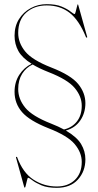

<svg xmlns="http://www.w3.org/2000/svg" viewBox="-20 -730 472 923"><path d="M390.5 36Q390.5 93.5 354.5 133.2Q318.5 173 253 173Q207.5 173 179 160.8Q150.5 148.5 135.2 136.5Q120 124.5 114.5 124.5Q113 124.5 110 136.2Q107 148 104.2 160Q101.5 172 100 172Q97.5 172 96.5 169.5L57 27.5Q56 25 58.5 24Q62 23.5 62.5 26Q90 100.5 140.8 133.5Q191.5 166.5 253 166.5Q307 166.5 340 134.8Q373 103 373 48.5Q373 3.5 339.2 -37Q305.5 -77.5 213 -113.5Q122 -149.5 86 -191Q50 -232.5 50 -288.5Q50 -335.5 72.8 -370.5Q95.5 -405.5 132 -423.5Q87 -451.5 68.5 -484.5Q50 -517.5 50 -558.5Q50 -604 71.2 -638Q92.5 -672 127.8 -691Q163 -710 204.5 -710Q249 -710 276.8 -698.2Q304.5 -686.5 319.2 -674.5Q334 -662.5 339 -662.5Q341 -662.5 344 -674.2Q347 -686 349.8 -697.5Q352.5 -709 353 -709Q355.5 -709 356 -706.5L399 -553Q400.5 -550.5 397.5 -549.5Q394.5 -548.5 393.5 -551Q360 -633.5 314.2 -668.8Q268.5 -704 204.5 -704Q145.5 -704 106.5 -669.8Q67.5 -635.5 67.5 -571.5Q67.5 -524 101 -482.8Q134.5 -441.5 226.5 -405.5Q321.5 -368.5 356 -326Q390.5 -283.5 390.5 -234Q390.5 -187 366 -151Q341.5 -115 296.5 -102.5Q349.5 -71.5 370 -37.2Q390.5 -3 390.5 36ZM226.5 -135.5Q261 -122 287.5 -107.5Q327 -117 350 -146.5Q373 -176 373 -221.5Q373 -266.5 339.2 -307Q305.5 -347.5 213 -383.5Q168.5 -401 137 -420Q105.5 -405.5 86.5 -375.2Q67.5 -345 67.5 -301.5Q67.5 -254 101 -212.8Q134.5 -171.5 226.5 -135.5Z"/></svg>

Font: Fraunces 144pt S000 Thin
Style: Regular
Weight: 100
Version: Version 1.000; ttfautohint (v1.8.3)